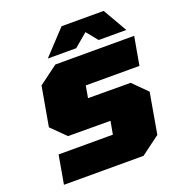

<svg xmlns="http://www.w3.org/2000/svg" viewBox="-164 -1086 1131 1220"><g transform="rotate(-20 401.0 -476.0)"><path d="M237 -789 389 -952H674L768 -789H581L519 -865L429 -789ZM59 0 93 -193H460L476 -281L189 -282L94 -376L141 -642L269 -737H802L768 -546H405L391 -465L679 -464L773 -370L725 -95L597 0Z"/></g></svg>

Font: Tomorrow ExtraBold
Style: Italic
Weight: 800
Italic angle: -10°
Designer: Tony de Marco, Monica Rizzolli
Foundry: Just in Type
Version: Version 2.002